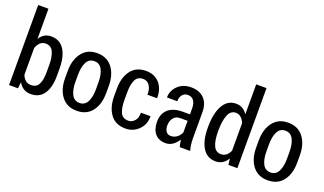

<svg xmlns="http://www.w3.org/2000/svg" viewBox="-75 -1235 2901 1717"><g transform="rotate(20 1376.0 -376.5)"><path d="M429.2 -220.2Q429.2 -113.3 387 -51.8Q344.7 9.8 264.2 9.8Q224.1 9.8 195.8 -7.6Q167.5 -24.9 147.9 -58.6L146.5 -58.1L140.1 0H55.2V-761.7H152.8V-477.1H154.3Q172.9 -506.8 199.7 -522.5Q226.6 -538.1 263.2 -538.1Q344.7 -538.1 387 -472.2Q429.2 -406.2 429.2 -292ZM331.5 -292Q331.5 -369.6 309.8 -415.3Q288.1 -460.9 238.3 -460.9Q207 -460.9 186.3 -441.9Q165.5 -422.9 152.8 -389.2V-133.3Q165 -101.6 186 -84.2Q207 -66.9 239.3 -66.9Q289.6 -66.9 310.5 -107.2Q331.5 -147.5 331.5 -220.2Z M504.9 -297.4Q504.9 -404.8 556.2 -471.4Q607.4 -538.1 700.2 -538.1Q793.5 -538.1 844.7 -471.4Q896 -404.8 896 -297.4V-230Q896 -121.6 845 -55.9Q793.9 9.8 701.2 9.8Q607.4 9.8 556.2 -56.2Q504.9 -122.1 504.9 -230ZM603 -230Q603 -155.8 626.5 -110.4Q649.9 -64.9 701.2 -64.9Q751 -64.9 774.7 -110.6Q798.3 -156.2 798.3 -230V-297.4Q798.3 -370.6 774.4 -416.3Q750.5 -461.9 700.2 -461.9Q649.4 -461.9 626.2 -416.3Q603 -370.6 603 -297.4Z M1164.6 -64.9Q1199.7 -64.9 1224.6 -93.3Q1249.5 -121.6 1247.6 -170.9H1339.4Q1341.3 -92.8 1289.6 -41.5Q1237.8 9.8 1166 9.8Q1069.8 9.8 1021 -55.9Q972.2 -121.6 972.2 -227.1V-299.8Q972.2 -405.3 1021.2 -471.7Q1070.3 -538.1 1165.5 -538.1Q1245.1 -538.1 1293 -485.1Q1340.8 -432.1 1339.4 -341.8H1247.6Q1249 -396.5 1226.3 -429.2Q1203.6 -461.9 1164.6 -461.9Q1110.8 -461.9 1090.6 -417.2Q1070.3 -372.6 1070.3 -299.8V-227.1Q1070.3 -152.8 1090.3 -108.9Q1110.4 -64.9 1164.6 -64.9Z M1679.7 0Q1674.8 -18.1 1671.4 -34.4Q1668 -50.8 1666.5 -66.4L1665.5 -66.9Q1645 -33.2 1614.7 -11.7Q1584.5 9.8 1546.9 9.8Q1481.4 9.8 1446 -31.5Q1410.6 -72.8 1410.6 -145Q1410.6 -222.2 1458.7 -264.6Q1506.8 -307.1 1597.2 -307.1H1665V-361.3Q1665 -410.6 1645.8 -437.3Q1626.5 -463.9 1589.8 -463.9Q1556.2 -463.9 1537.1 -440.2Q1518.1 -416.5 1518.1 -378.4L1419.9 -378.9Q1419.9 -443.8 1468.3 -491Q1516.6 -538.1 1596.2 -538.1Q1671.9 -538.1 1717.5 -492.9Q1763.2 -447.8 1763.2 -360.4V-115.2Q1763.2 -85 1766.8 -56.9Q1770.5 -28.8 1778.3 0ZM1569.3 -66.4Q1601.6 -66.4 1627 -85.7Q1652.3 -105 1665 -135.3V-245.6H1595.7Q1553.2 -245.6 1530.8 -216.8Q1508.3 -188 1508.3 -145.5Q1508.3 -109.4 1523.9 -87.9Q1539.6 -66.4 1569.3 -66.4Z M1855.5 -257.8Q1855.5 -387.2 1898.4 -462.6Q1941.4 -538.1 2022 -538.1Q2056.6 -538.1 2082.8 -522.9Q2108.9 -507.8 2128.4 -479L2129.9 -479.5V-761.7H2228V0H2142.6L2135.7 -56.2L2134.3 -56.6Q2114.3 -23.9 2086.4 -7.1Q2058.6 9.8 2021 9.8Q1940.9 9.8 1898.2 -59.3Q1855.5 -128.4 1855.5 -247.6ZM1953.1 -247.6Q1953.1 -162.6 1974.9 -114.7Q1996.6 -66.9 2045.4 -66.9Q2075.2 -66.9 2095.7 -83.3Q2116.2 -99.6 2129.9 -130.4V-393.1Q2116.2 -425.3 2095.7 -443.1Q2075.2 -460.9 2046.4 -460.9Q1997.6 -460.9 1975.3 -405.8Q1953.1 -350.6 1953.1 -257.8Z M2322.8 -297.4Q2322.8 -404.8 2374 -471.4Q2425.3 -538.1 2518.1 -538.1Q2611.3 -538.1 2662.6 -471.4Q2713.9 -404.8 2713.9 -297.4V-230Q2713.9 -121.6 2662.8 -55.9Q2611.8 9.8 2519 9.8Q2425.3 9.8 2374 -56.2Q2322.8 -122.1 2322.8 -230ZM2420.9 -230Q2420.9 -155.8 2444.3 -110.4Q2467.8 -64.9 2519 -64.9Q2568.8 -64.9 2592.5 -110.6Q2616.2 -156.2 2616.2 -230V-297.4Q2616.2 -370.6 2592.3 -416.3Q2568.4 -461.9 2518.1 -461.9Q2467.3 -461.9 2444.1 -416.3Q2420.9 -370.6 2420.9 -297.4Z"/></g></svg>

Font: Franco
Style: Regular
Weight: 400
Designer: Google
Version: Version 1.200311; 2013